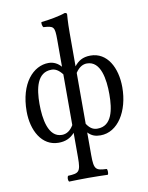

<svg xmlns="http://www.w3.org/2000/svg" viewBox="-99 -769 827 1073"><g transform="rotate(-10 314.0 -232.0)"><path d="M352 110V-19C373 3 394 10 423 10C522 10 589 -99 589 -234C589 -345 539 -439 444 -439C399 -439 373 -421 352 -394V-583C352 -648 356 -688 356 -688C356 -695 352 -698 343 -698C319 -688 246 -674 207 -671C207 -669 206 -667 206 -664C206 -656 209 -645 213 -641C271 -637 277 -634 277 -559V-405C259 -426 235 -439 206 -439C120 -439 39 -353 39 -193C39 -85 90 10 185 10C223 10 252 -2 277 -30V110C277 193 266 198 205 201C202 204 200 211 200 218C200 225 202 231 205 234C239 233 276 232 315 232C354 232 392 233 424 234C427 231 428 225 428 218C428 211 427 204 424 201C363 198 352 193 352 110ZM211 -30C133 -30 117 -138 117 -222C117 -309 134 -399 216 -399C237 -399 256 -389 277 -362V-74C259 -44 237 -30 211 -30ZM417 -399C496 -399 511 -292 511 -208C511 -121 495 -30 413 -30C393 -30 373 -36 352 -68V-357C373 -389 396 -399 417 -399Z"/></g></svg>

Font: Libertinus Serif Display
Style: Regular
Weight: 400
Designer: Philipp H. Poll, Khaled Hosny
Foundry: Caleb Maclennan
Version: Version 7.050;RELEASE